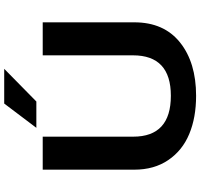

<svg xmlns="http://www.w3.org/2000/svg" viewBox="-40 -878 930 890"><g transform="rotate(-90 425.0 -433.0)"><path d="M277.5 -729.5 390 -878.5H551L399.5 -729.5ZM426 11Q325 11 248.8 -20.8Q172.5 -52.5 128 -118Q83.5 -183.5 83.5 -275.5V-700H236.5V-280.5Q236.5 -106 426 -106Q613.5 -106 613.5 -281.5V-700H766.5V-275.5Q766.5 -138 673.2 -63.5Q580 11 426 11Z"/></g></svg>

Font: League Mono Wide SemiBold
Style: Regular
Weight: 600
Width: 8
Designer: Tyler Finck
Foundry: The League of Moveable Type / Tyler Finck
Version: Version 2.210